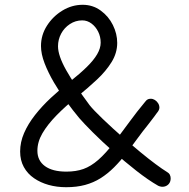

<svg xmlns="http://www.w3.org/2000/svg" viewBox="-20 -777 789 801"><path d="M676 -60Q685 -55 688.5 -48Q692 -41 692 -33Q692 -19 684.5 -10Q677 -1 665 1.5Q653 4 640 -2Q598 -26 549 -64.5Q500 -103 452 -145.5Q404 -188 367 -225Q330 -262 311 -284Q285 -315 257 -353.5Q229 -392 205 -433Q181 -474 166 -513Q151 -552 151 -585Q151 -631 176 -670Q201 -709 240.5 -733Q280 -757 325 -757Q367 -757 400 -733Q433 -709 451 -672.5Q469 -636 469 -598Q469 -556 445.5 -518Q422 -480 384.5 -445Q347 -410 304 -375Q253 -334 215.5 -295.5Q178 -257 157 -221Q136 -185 136 -148Q136 -107 167.5 -84Q199 -61 257 -61Q297 -61 328 -72Q359 -83 390 -110Q421 -137 458 -185Q489 -226 520 -268.5Q551 -311 586 -353Q592 -361 597.5 -363Q603 -365 609 -365Q618 -365 626 -360Q634 -355 639.5 -346.5Q645 -338 645 -328Q645 -323 642.5 -317.5Q640 -312 634 -305Q628 -296 623.5 -290.5Q619 -285 613.5 -277.5Q608 -270 597 -256Q575 -229 554 -200Q533 -171 511 -142Q483 -106 456 -79Q429 -52 399.5 -33.5Q370 -15 335 -5.5Q300 4 256 4Q217 4 183 -5.5Q149 -15 122 -33.5Q95 -52 79.5 -80Q64 -108 64 -145Q64 -184 80.5 -222Q97 -260 126 -297Q155 -334 192 -368.5Q229 -403 270 -435Q314 -470 342.5 -498Q371 -526 385.5 -551Q400 -576 400 -599Q400 -624 389.5 -645Q379 -666 361.5 -679Q344 -692 323 -692Q295 -692 271.5 -676.5Q248 -661 235 -636.5Q222 -612 222 -584Q222 -545 256 -484.5Q290 -424 354 -338Q369 -319 408.5 -281Q448 -243 496 -201Q531 -171 565.5 -142.5Q600 -114 629 -92.5Q658 -71 676 -60Z"/></svg>

Font: Playpen Sans Light
Style: Regular
Weight: 300
Designer: Laura Meseguer, Veronika Burian, José Scaglione
Foundry: TypeTogether
Version: Version 1.001